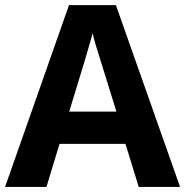

<svg xmlns="http://www.w3.org/2000/svg" viewBox="-20 -737 730 757"><path d="M689.9 0H526.9L474.6 -169.9H214.8L163.1 0H0L252 -716.8H437ZM439 -296.9 357.9 -558.1Q348.6 -590.3 345.2 -606Q329.1 -543.9 252.9 -296.9Z"/></svg>

Font: Open Sans Hebrew
Style: Bold
Weight: 700
Foundry: Ascender Corporation, Yanek Iontef
Version: Version 2.001;PS 002.001;hotconv 1.0.70;makeotf.lib2.5.58329